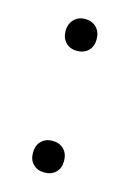

<svg xmlns="http://www.w3.org/2000/svg" viewBox="-72 -421 319 472"><g transform="rotate(15 87.5 -185.5)"><path d="M47.9 -29.8Q47.9 -48.8 58.8 -59.8Q69.8 -70.8 86.9 -70.8Q105 -70.8 116 -59.8Q127 -48.8 127 -29.8Q127 -11.2 116 -0.7Q105 9.8 86.9 9.8Q69.8 9.8 58.8 -1Q47.9 -11.7 47.9 -29.8ZM47.9 -339.8Q47.9 -358.4 59.1 -369.6Q70.3 -380.9 86.9 -380.9Q105 -380.9 116 -369.6Q127 -358.4 127 -339.8Q127 -321.3 116 -310.5Q105 -299.8 86.9 -299.8Q69.8 -299.8 58.8 -310.8Q47.9 -321.8 47.9 -339.8Z"/></g></svg>

Font: LT Hoop Light
Style: Regular
Weight: 300
Designer: Daniel Lyons
Foundry: LyonsType
Version: Version 1.000